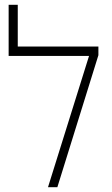

<svg xmlns="http://www.w3.org/2000/svg" viewBox="-20 -780 465 800"><path d="M54 -586H390V-550L219 0H180L351 -547H16V-760H54Z"/></svg>

Font: Noto Sans Hebrew SemiCondensed ExtraLight
Style: Regular
Weight: 200
Width: 4
Designer: Monotype Design Team
Foundry: Monotype Imaging Inc.
Version: Version 2.004; ttfautohint (v1.8.4.7-5d5b)